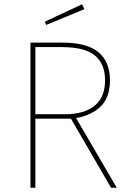

<svg xmlns="http://www.w3.org/2000/svg" viewBox="-20 -881 612 901"><path d="M313 -324H146V0H123V-681H272Q388 -681 442 -636Q496 -591 496 -504Q496 -425 453.5 -382.5Q411 -340 337 -327L528 0H501ZM287 -345Q374 -345 423.5 -384.5Q473 -424 473 -504Q473 -581 425.5 -620.5Q378 -660 269 -660H146V-345ZM376 -838 197 -764 190 -779 365 -861Z"/></svg>

Font: Fira Sans Thin
Style: Regular
Weight: 100
Designer: bBox Type GmbH & Carrois Corporate GbR & Edenspiekermann AG
Foundry: bBox Type GmbH & Carrois Corporate GbR & Edenspiekermann AG
Version: Version 4.301